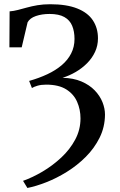

<svg xmlns="http://www.w3.org/2000/svg" viewBox="-20 -770 582 929"><path d="M112.5 139.5 91.5 105Q138 88.5 186.5 59.8Q235 31 276.8 -8Q318.5 -47 344 -94.8Q369.5 -142.5 369.5 -197Q369.5 -240 353.2 -277.2Q337 -314.5 300.5 -337.5Q264 -360.5 203 -360.5Q179 -360.5 161.2 -355.2Q143.5 -350 134.5 -344L121 -378.5Q169 -392 209 -410.8Q249 -429.5 278.5 -454.5Q308 -479.5 324.2 -511.2Q340.5 -543 340.5 -581.5Q340.5 -618 329.2 -645.2Q318 -672.5 291.5 -687.5Q265 -702.5 219.5 -702.5Q183 -702.5 153.8 -692.5Q124.5 -682.5 113.5 -662L85 -541H25.5L26.5 -715Q46 -716.5 66.5 -721.8Q87 -727 110.2 -733.5Q133.5 -740 161.5 -744.8Q189.5 -749.5 223 -749.5Q302 -749.5 353.2 -729.2Q404.5 -709 429.2 -671.8Q454 -634.5 454 -584.5Q454 -549.5 440 -519.2Q426 -489 401.8 -464.5Q377.5 -440 346.8 -422Q316 -404 282.5 -393.5Q335 -392.5 374 -375.8Q413 -359 438.2 -332.8Q463.5 -306.5 475.8 -275.8Q488 -245 488 -215.5Q487.5 -155 462 -103.8Q436.5 -52.5 395 -11Q353.5 30.5 303.5 61.5Q253.5 92.5 203.5 112Q153.5 131.5 112.5 139.5Z"/></svg>

Font: Merriweather 48pt
Style: Regular
Weight: 400
Version: Version 2.100